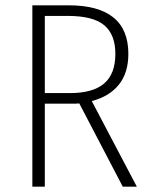

<svg xmlns="http://www.w3.org/2000/svg" viewBox="-20 -704 567 724"><path d="M443 0 279 -314 262 -313H149V0H102V-684H238Q464 -684 464 -501Q464 -429 428 -384.5Q392 -340 326 -323L496 0ZM415 -501Q415 -573 373.5 -608.5Q332 -644 235 -644H149V-353H244Q330 -353 372.5 -389Q415 -425 415 -501Z"/></svg>

Font: Fira Sans Condensed ExtraLight
Style: Regular
Weight: 275
Width: 3
Designer: Carrois Corporate & Edenspiekermann AG
Foundry: Carrois Corporate GbR & Edenspiekermann AG
Version: Version 4.203